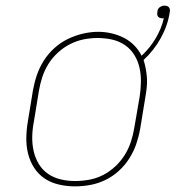

<svg xmlns="http://www.w3.org/2000/svg" viewBox="-20 -654 640 682"><path d="M246 8Q217 8 189 1.5Q161 -5 138.5 -20Q116 -35 101 -58.5Q86 -82 79.5 -109Q73 -136 73.5 -165Q74 -194 79 -223L97 -333Q102 -361 111 -387.5Q120 -414 135.5 -438.5Q151 -463 173 -483Q195 -503 221 -515.5Q247 -528 274.5 -534.5Q302 -541 329 -541Q353 -541 376.5 -535.5Q400 -530 420.5 -519.5Q441 -509 457 -492.5Q473 -476 483 -456Q498 -470 510.5 -485.5Q523 -501 533 -518Q543 -535 550.5 -553Q558 -571 562 -590Q561 -589 559.5 -589Q558 -589 556 -589Q552 -589 548 -590.5Q544 -592 541.5 -595Q539 -598 538.5 -602.5Q538 -607 539 -611Q539 -616 541 -620.5Q543 -625 547 -628Q551 -631 555.5 -632.5Q560 -634 565 -634Q565 -634 565 -634Q565 -634 565 -634Q569 -634 573.5 -632.5Q578 -631 580.5 -627.5Q583 -624 583.5 -619.5Q584 -615 583 -611Q576 -564 551.5 -519.5Q527 -475 490 -441Q495 -425 498 -408.5Q501 -392 502 -375.5Q503 -359 501 -341.5Q499 -324 496 -307L478 -197Q473 -169 464 -142.5Q455 -116 439.5 -91.5Q424 -67 402 -47Q380 -27 354 -14.5Q328 -2 300.5 3Q273 8 246 8ZM246 -11Q271 -11 296.5 -15.5Q322 -20 345.5 -32Q369 -44 389 -62.5Q409 -81 423 -103.5Q437 -126 445 -150.5Q453 -175 457 -200L476 -310Q480 -336 480.5 -362.5Q481 -389 475.5 -413.5Q470 -438 457 -459Q444 -480 423.5 -494Q403 -508 378 -513.5Q353 -519 326 -519Q301 -519 276.5 -514Q252 -509 228.5 -497Q205 -485 185 -466.5Q165 -448 151.5 -426Q138 -404 130 -379.5Q122 -355 118 -330L100 -220Q95 -194 94.5 -168Q94 -142 99.5 -117.5Q105 -93 117.5 -72Q130 -51 150 -37Q170 -23 195 -17Q220 -11 246 -11Z"/></svg>

Font: Iosevka Curly Slab ThEx
Style: Italic
Weight: 100
Width: 7
Italic angle: -9°
Monospace: yes
Designer: Belleve Invis
Foundry: Belleve Invis
Version: Version 11.1.0; ttfautohint (v1.8.3)